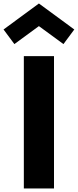

<svg xmlns="http://www.w3.org/2000/svg" viewBox="-81 -1068 441 1088"><path d="M54.1 0V-750H225V0ZM0.5 -818.2 -60.9 -900.9 139.5 -1048.2 340 -900.9 278.6 -818.2 139.5 -920Z"/></svg>

Font: Spartan ExtBd
Style: Regular
Weight: 800
Designer: Matt Bailey, Mirko Velimirovic
Foundry: Matt Bailey
Version: Version 1.005